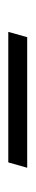

<svg xmlns="http://www.w3.org/2000/svg" viewBox="166 -514 85 456"><g transform="rotate(90 208.0 -286.5)"><path d="M68.8 -309.1H378.9L366.2 -264.2H56.2Z"/></g></svg>

Font: Nyght Serif Medium Italic
Style: Regular
Weight: 500
Italic angle: -16°
Designer: Maksym Kobuzan
Version: Version 0.410;Glyphs 3.1.2 (3151)